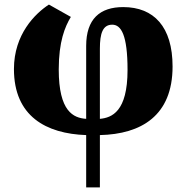

<svg xmlns="http://www.w3.org/2000/svg" viewBox="-20 -580 838 840"><path d="M357 240H417V11C598 7 735 -74 735 -289C735 -463 653 -549 519 -549C417 -549 357 -497 357 -379V-60C301 -64 237 -92 237 -276C237 -398 264 -463 290 -506L194 -560C134 -521 41 -430 41 -278C41 -71 182 5 357 11ZM417 -367C417 -433 429 -472 471 -472C510 -472 538 -427 538 -274C538 -91 469 -65 417 -60Z"/></svg>

Font: UArctic Serif Black
Style: Regular
Weight: 900
Designer: Customization by Puisto advertising & original work Monotype Design Team
Foundry: Monotype Imaging Inc.
Version: Version 2.004